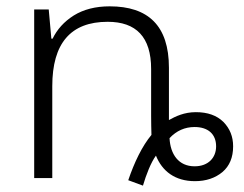

<svg xmlns="http://www.w3.org/2000/svg" viewBox="-20 -562 770 606"><path d="M431.2 23.9C441.4 -10.7 456.1 -48.8 472.2 -70.8C491.7 -22 532.2 9.8 595.2 9.8C630.4 9.8 659.2 0 682.1 -19C704.6 -38.1 715.8 -65.4 715.8 -100.1C715.8 -130.9 705.6 -156.2 685.1 -177.2C664.1 -197.8 635.3 -208 598.1 -208C561.5 -208 534.2 -194.8 513.2 -183.1V-348.1C513.2 -481.4 447.3 -542 326.2 -542C281.2 -542 243.7 -532.2 212.9 -513.2C182.1 -493.7 160.2 -469.2 146 -439.9H142.1L133.8 -532.2H87.9V0H145V-290C145 -425.3 203.1 -493.2 319.8 -493.2C409.7 -493.2 457 -445.3 457 -344.2V-196.8C457 -174.8 457.5 -154.8 458 -136.2C428.7 -101.1 403.8 -49.3 384.8 6.8ZM594.2 -37.1C543.5 -37.1 517.6 -75.2 515.1 -126C537.1 -149.4 563.5 -161.1 594.2 -161.1C636.7 -161.1 662.1 -138.7 662.1 -100.1C662.1 -64.5 637.7 -37.1 594.2 -37.1Z"/></svg>

Font: Noto Reveo Sans
Style: Regular
Weight: 300
Designer: Monotype Design Team
Foundry: Monotype Imaging Inc.
Version: Version 2.007